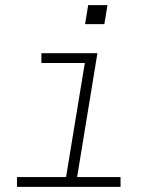

<svg xmlns="http://www.w3.org/2000/svg" viewBox="-20 -727 640 747"><path d="M46 0V-38H237L310 -482H141V-520H359L280 -38H449V0ZM311 -633 323 -707H398L386 -633Z"/></svg>

Font: Iosevka SS04 XLt Ex Obl
Style: Regular
Weight: 200
Width: 7
Italic angle: -9°
Monospace: yes
Designer: Belleve Invis
Foundry: Belleve Invis
Version: Version 19.0.0; ttfautohint (v1.8.4)